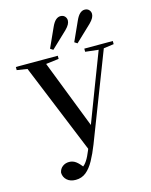

<svg xmlns="http://www.w3.org/2000/svg" viewBox="-136 -970 882 1119"><g transform="rotate(-15 304.5 -410.5)"><path d="M107 0Q111 -23 128 -36Q145 -49 168 -49Q190 -49 208 -36Q226 -23 248 7L200 31L210 12Q234 6 249.5 -10Q265 -26 278.5 -54Q292 -82 308 -125H309L426 -432L515 -664H546L332 -110Q312 -59 290.5 -20Q269 19 242.5 40.5Q216 62 180 62Q147 62 127.5 44.5Q108 27 107 0ZM12 -645V-664H265V-645L160 -632H96ZM425 -645V-664H597V-645L524 -635H512ZM301 -82 63 -664H176L354 -206ZM232 -715 285 -832Q297 -859 310.5 -871Q324 -883 339 -883Q356 -883 365.5 -872.5Q375 -862 375 -848Q375 -837 368.5 -824.5Q362 -812 346 -796L249 -704ZM378 -715 431 -832Q443 -859 456.5 -871Q470 -883 485 -883Q502 -883 511.5 -872.5Q521 -862 521 -848Q521 -837 514.5 -824.5Q508 -812 492 -796L395 -704Z"/></g></svg>

Font: Source Serif 4 60pt SemiBold
Style: Regular
Weight: 600
Version: Version 4.004;hotconv 1.0.116;makeotfexe 2.5.65601